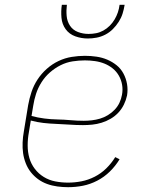

<svg xmlns="http://www.w3.org/2000/svg" viewBox="-20 -770 640 798"><path d="M263 8Q241 8 218.5 5Q196 2 175.5 -5.5Q155 -13 138 -25.5Q121 -38 108 -54.5Q95 -71 87 -91.5Q79 -112 76 -133.5Q73 -155 74 -178Q75 -201 79 -223L97 -333Q102 -361 111 -388Q120 -415 136 -439.5Q152 -464 174.5 -484Q197 -504 223.5 -516.5Q250 -529 278 -533.5Q306 -538 333 -538Q357 -538 381 -534.5Q405 -531 426 -522Q447 -513 464.5 -499Q482 -485 493 -464.5Q504 -444 508 -420.5Q512 -397 508 -373Q504 -354 495 -335.5Q486 -317 472 -302Q458 -287 440 -276.5Q422 -266 402.5 -260Q383 -254 363.5 -252Q344 -250 325 -250Q297 -250 269.5 -252Q242 -254 214.5 -255Q187 -256 160.5 -259Q134 -262 108 -269L100 -220Q95 -193 95 -165.5Q95 -138 102 -113.5Q109 -89 124.5 -68.5Q140 -48 162 -34.5Q184 -21 210 -16Q236 -11 263 -11Q291 -11 319 -16.5Q347 -22 373.5 -35.5Q400 -49 421.5 -70Q443 -91 459 -117L477 -108Q460 -80 436.5 -57Q413 -34 384 -19Q355 -4 324.5 2Q294 8 263 8ZM328 -268Q345 -268 362 -270Q379 -272 396 -277Q413 -282 428.5 -291.5Q444 -301 456.5 -314Q469 -327 476.5 -343Q484 -359 487 -376Q491 -397 487.5 -417.5Q484 -438 474 -455.5Q464 -473 448.5 -485.5Q433 -498 414.5 -505.5Q396 -513 375 -516Q354 -519 333 -519Q308 -519 282 -515Q256 -511 232 -499Q208 -487 187.5 -469Q167 -451 152.5 -428Q138 -405 130 -380.5Q122 -356 118 -330L111 -288Q137 -281 164 -277.5Q191 -274 218.5 -273.5Q246 -273 273.5 -270.5Q301 -268 328 -268ZM345 -610Q318 -610 293 -619Q268 -628 253 -648.5Q238 -669 235.5 -696Q233 -723 237 -750H258Q255 -727 257 -704Q259 -681 271 -663Q283 -645 304 -637Q325 -629 348 -629Q364 -629 379.5 -632Q395 -635 409.5 -643Q424 -651 436 -663Q448 -675 456.5 -689.5Q465 -704 470 -719Q475 -734 477 -750H498Q495 -731 489.5 -713.5Q484 -696 473.5 -679.5Q463 -663 449 -649Q435 -635 417.5 -626Q400 -617 381.5 -613.5Q363 -610 345 -610Z"/></svg>

Font: Iosevka Slab Thin Extended
Style: Italic
Weight: 100
Width: 7
Italic angle: -9°
Monospace: yes
Designer: Belleve Invis
Foundry: Belleve Invis
Version: Version 11.1.0; ttfautohint (v1.8.3)